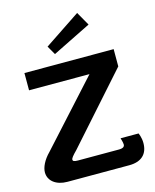

<svg xmlns="http://www.w3.org/2000/svg" viewBox="-130 -986 869 1074"><g transform="rotate(-15 304.0 -449.0)"><path d="M466.7 -819.2 421.7 -898.3 213.3 -759.2 242.5 -708.3ZM50 -650V-550H400L70.8 -187.5C34.2 -150.8 16.7 -111.7 16.7 -83.3C16.7 -33.3 60.8 0 125 0H483.3C552.5 0 591.7 -35 591.7 -100C591.7 -133.3 579.2 -158.3 579.2 -158.3H475C475 -158.3 483.3 -132.5 483.3 -120.8C483.3 -108.3 475 -100 450 -100H212.5C190 -100 183.3 -104.2 183.3 -112.5C183.3 -120 193.3 -133.3 218.3 -158.3L566.7 -550V-650Z"/></g></svg>

Font: BoonHome
Style: Bold
Weight: 700
Designer: Sungsit Sawaiwan
Foundry: Sungsit Sawaiwan
Version: Version 0.2